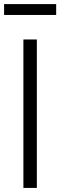

<svg xmlns="http://www.w3.org/2000/svg" viewBox="-39 -921 295 941"><path d="M141.6 -727.5V0H75.7V-727.5ZM236.3 -900.9V-847.7H-19V-900.9Z"/></svg>

Font: Inter Display Light
Style: Regular
Weight: 300
Designer: Rasmus Andersson
Foundry: rsms
Version: Version 4.000;git-a52131595